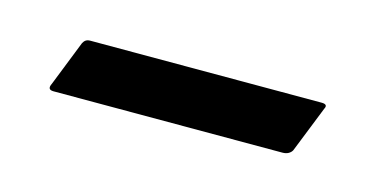

<svg xmlns="http://www.w3.org/2000/svg" viewBox="-26 -326 317 166"><g transform="rotate(15 132.0 -243.0)"><path d="M249.5 -268.5Q255.5 -268.5 253 -264L236.5 -222.5Q235.5 -220.5 233.2 -219.2Q231 -218 228 -218H23Q20 -218 19.2 -219.5Q18.5 -221 20 -224L36 -264.5Q37 -266.5 38.5 -267.5Q40 -268.5 42.5 -268.5Z"/></g></svg>

Font: Fraunces 120pt
Style: Italic
Weight: 400
Italic angle: -16°
Version: Version 1.000;[b76b70a41]